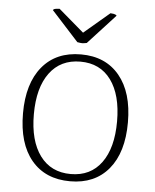

<svg xmlns="http://www.w3.org/2000/svg" viewBox="-51 -738 640 793"><g transform="rotate(5 268.5 -341.0)"><path d="M164 -694 269 -604 375 -694Q380 -694 388.5 -692.5Q397 -691 401 -686L288 -563Q282 -562 275.5 -561Q269 -560 262 -561Q255 -562 249 -563L137 -686Q139 -691 149 -692.5Q159 -694 164 -694ZM269 12Q166 12 108.5 -57Q51 -126 51 -251Q51 -375 108.5 -444.5Q166 -514 269 -514Q371 -514 428.5 -444.5Q486 -375 486 -251Q486 -126 428.5 -57Q371 12 269 12ZM269 -18Q351 -18 396 -79.5Q441 -141 441 -251Q441 -361 396 -422.5Q351 -484 269 -484Q187 -484 141.5 -422.5Q96 -361 96 -251Q96 -141 141.5 -79.5Q187 -18 269 -18Z"/></g></svg>

Font: Arima Thin ExtraLight
Style: Regular
Weight: 250
Version: Version 1.100